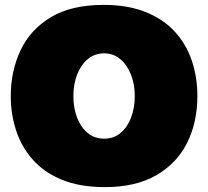

<svg xmlns="http://www.w3.org/2000/svg" viewBox="-20 -749 851 785"><path d="M409 16Q306 16 232.8 -14.2Q159.5 -44.5 113.5 -96.8Q67.5 -149 45.8 -215.8Q24 -282.5 24 -355Q24 -459 64.2 -543.8Q104.5 -628.5 188.2 -678.8Q272 -729 403 -729Q502.5 -729 575 -700Q647.5 -671 694.5 -619.8Q741.5 -568.5 764.2 -501Q787 -433.5 787 -356Q787 -249 745 -165Q703 -81 619 -32.5Q535 16 409 16ZM406 -182Q445 -182 473 -205.5Q501 -229 516 -268.5Q531 -308 531 -356Q531 -405.5 515 -445.2Q499 -485 470.8 -508Q442.5 -531 406 -531Q368 -531 339.8 -508Q311.5 -485 295.8 -445.2Q280 -405.5 280 -356Q280 -308 295 -268.5Q310 -229 338.2 -205.5Q366.5 -182 406 -182Z"/></svg>

Font: Commissioner Black
Style: Regular
Weight: 900
Designer: Kostas Bartsokas
Foundry: Kostas Bartsokas
Version: Version 1.000; ttfautohint (v1.8.3)